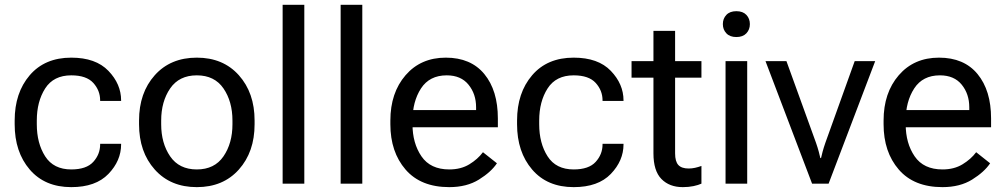

<svg xmlns="http://www.w3.org/2000/svg" viewBox="-20 -770 4214 805"><path d="M41.5 -249V-264.6Q41.5 -380.9 104.7 -454.6Q168 -528.3 278.8 -528.3Q381.3 -528.3 434.6 -472.9Q487.8 -417.5 487.8 -349.1V-346.7H399.9V-349.1Q399.9 -390.6 371.1 -422.4Q342.3 -454.1 278.8 -454.1Q204.6 -454.1 169.4 -399.2Q134.3 -344.2 134.3 -264.6V-249Q134.3 -169.4 169.4 -114.5Q204.6 -59.6 278.8 -59.6Q342.3 -59.6 371.1 -91.3Q399.9 -123 399.9 -164.6V-167H487.8V-164.6Q487.8 -96.2 434.6 -40.8Q381.3 14.6 278.8 14.6Q168 14.6 104.7 -59.1Q41.5 -132.8 41.5 -249Z M563 -249V-264.6Q563 -380.9 628.9 -454.6Q694.8 -528.3 805.2 -528.3Q915.5 -528.3 981.4 -454.6Q1047.4 -380.9 1047.4 -264.6V-249Q1047.4 -132.8 981.4 -59.1Q915.5 14.6 805.2 14.6Q694.8 14.6 628.9 -59.1Q563 -132.8 563 -249ZM655.8 -264.6V-249Q655.8 -169.4 693.4 -114.5Q731 -59.6 805.2 -59.6Q879.4 -59.6 917 -114.5Q954.6 -169.4 954.6 -249V-264.6Q954.6 -344.2 917 -399.2Q879.4 -454.1 805.2 -454.1Q731 -454.1 693.4 -399.2Q655.8 -344.2 655.8 -264.6Z M1165 0V-750H1255.9V0Z M1408.2 0V-750H1499V0Z M1616.7 -249V-264.6Q1616.7 -380.9 1680.4 -454.6Q1744.1 -528.3 1849.1 -528.3Q1954.1 -528.3 2010.7 -459.5Q2067.4 -390.6 2067.4 -273.4V-236.3H1672.4V-308.6H1976.1V-320.3Q1976.1 -376 1944.3 -415Q1912.6 -454.1 1853 -454.1Q1780.8 -454.1 1745.1 -399.2Q1709.5 -344.2 1709.5 -264.6V-249Q1709.5 -169.4 1747.1 -114.5Q1784.7 -59.6 1863.8 -59.6Q1912.6 -59.6 1947.8 -81.1Q1982.9 -102.5 2004.9 -131.8L2063.5 -85.4Q2039.1 -48.8 1988 -17.1Q1937 14.6 1863.8 14.6Q1744.1 14.6 1680.4 -59.1Q1616.7 -132.8 1616.7 -249Z M2147.9 -249V-264.6Q2147.9 -380.9 2211.2 -454.6Q2274.4 -528.3 2385.3 -528.3Q2487.8 -528.3 2541 -472.9Q2594.2 -417.5 2594.2 -349.1V-346.7H2506.3V-349.1Q2506.3 -390.6 2477.5 -422.4Q2448.7 -454.1 2385.3 -454.1Q2311 -454.1 2275.9 -399.2Q2240.7 -344.2 2240.7 -264.6V-249Q2240.7 -169.4 2275.9 -114.5Q2311 -59.6 2385.3 -59.6Q2448.7 -59.6 2477.5 -91.3Q2506.3 -123 2506.3 -164.6V-167H2594.2V-164.6Q2594.2 -96.2 2541 -40.8Q2487.8 14.6 2385.3 14.6Q2274.4 14.6 2211.2 -59.1Q2147.9 -132.8 2147.9 -249Z M2627.9 -444.3V-513.7H2920.9V-444.3ZM2719.7 -127V-471.7V-486.3V-640.6H2810.5V-127Q2810.5 -92.8 2824.2 -78.1Q2837.9 -63.5 2867.2 -63.5Q2880.9 -63.5 2894 -66.4Q2907.2 -69.3 2920.9 -74.2V0Q2908.2 5.9 2887.7 10.3Q2867.2 14.6 2842.8 14.6Q2786.6 14.6 2753.2 -19.5Q2719.7 -53.7 2719.7 -127Z M3022 0V-513.7H3112.8V0ZM3010.7 -668.9Q3010.7 -691.9 3025.4 -707.5Q3040 -723.1 3067.4 -723.1Q3094.7 -723.1 3109.4 -707.5Q3124 -691.9 3124 -668.9Q3124 -646 3109.4 -630.4Q3094.7 -614.7 3067.4 -614.7Q3040 -614.7 3025.4 -630.4Q3010.7 -646 3010.7 -668.9Z M3189.5 -513.7H3277.3L3401.4 -170.9Q3408.2 -151.4 3412.8 -134.3Q3417.5 -117.2 3419.4 -107.4H3422.4Q3424.3 -117.2 3429 -134.3Q3433.6 -151.4 3440.4 -170.9L3563.5 -513.7H3649.4L3454.1 0H3384.8Z M3684.6 -249V-264.6Q3684.6 -380.9 3748.3 -454.6Q3812 -528.3 3917 -528.3Q4022 -528.3 4078.6 -459.5Q4135.3 -390.6 4135.3 -273.4V-236.3H3740.2V-308.6H4043.9V-320.3Q4043.9 -376 4012.2 -415Q3980.5 -454.1 3920.9 -454.1Q3848.6 -454.1 3813 -399.2Q3777.3 -344.2 3777.3 -264.6V-249Q3777.3 -169.4 3814.9 -114.5Q3852.5 -59.6 3931.6 -59.6Q3980.5 -59.6 4015.6 -81.1Q4050.8 -102.5 4072.8 -131.8L4131.3 -85.4Q4106.9 -48.8 4055.9 -17.1Q4004.9 14.6 3931.6 14.6Q3812 14.6 3748.3 -59.1Q3684.6 -132.8 3684.6 -249Z"/></svg>

Font: RobotoFlex
Style: Regular
Weight: 400
Designer: Berlow after Robertson
Foundry: Google
Version: Version 2.136